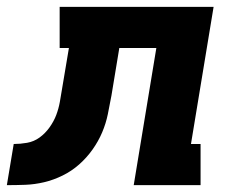

<svg xmlns="http://www.w3.org/2000/svg" viewBox="-76 -540 696 560"><path d="M-56 0 -36 -120Q-17 -120 3 -123.5Q23 -127 39.5 -139Q56 -151 68.5 -168.5Q81 -186 88 -204.5Q95 -223 98.5 -242.5Q102 -262 105 -281L125 -400H98V-520H547L481 -120H509V0H314L380 -400H272L249 -261Q244 -234 238.5 -207Q233 -180 222 -154Q211 -128 194 -104Q177 -80 155 -60.5Q133 -41 106.5 -28Q80 -15 52.5 -8.5Q25 -2 -2 -1Q-29 0 -56 0Z"/></svg>

Font: Iosevka Etoile Heavy
Style: Italic
Weight: 900
Italic angle: -9°
Designer: Belleve Invis
Foundry: Belleve Invis
Version: Version 22.1.2; ttfautohint (v1.8.4)